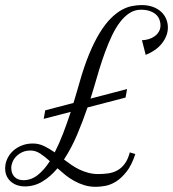

<svg xmlns="http://www.w3.org/2000/svg" viewBox="-108 -720 675 749"><path d="M419.9 -119.1Q405.8 -75.7 385.7 -50.3Q365.7 -24.9 344.5 -11.7Q323.2 1.5 302.7 5.1Q282.2 8.8 266.1 8.8Q241.7 8.8 220.9 2.4Q200.2 -3.9 181.6 -14.2Q163.1 -24.4 147 -37.4Q130.9 -50.3 116.2 -63.5Q89.4 -31.2 57.6 -12Q25.9 7.3 -12.2 7.3Q-25.4 7.3 -38.8 3.2Q-52.2 -1 -63.2 -9.5Q-74.2 -18.1 -81.1 -31.5Q-87.9 -44.9 -87.9 -63.5Q-87.9 -82.5 -79.8 -100.1Q-71.8 -117.7 -57.4 -131.1Q-43 -144.5 -23.2 -152.3Q-3.4 -160.2 20 -160.2Q43.5 -160.2 64.2 -150.1Q85 -140.1 105.5 -125.5Q123 -159.7 138.4 -200Q153.8 -240.2 168 -283.7L62.5 -256.3L68.4 -289.6L178.7 -318.4Q184.6 -338.9 190.7 -358.4Q196.8 -377.9 202.1 -397.9Q220.7 -463.4 240.7 -511.2Q260.7 -559.1 281.5 -592.5Q302.2 -626 323.2 -647.2Q344.2 -668.5 364.7 -680.2Q385.3 -691.9 405.3 -696Q425.3 -700.2 444.3 -700.2Q468.8 -700.2 487.8 -693.4Q506.8 -686.5 520 -674.6Q533.2 -662.6 540 -646.7Q546.9 -630.9 546.9 -612.8Q546.9 -594.7 540 -578.4Q533.2 -562 521.5 -548.1Q509.8 -534.2 493.9 -523.4Q478 -512.7 460.4 -505.9L445.8 -563Q458.5 -563.5 471.4 -567.1Q484.4 -570.8 494.6 -578.1Q504.9 -585.4 511.5 -596.2Q518.1 -606.9 518.1 -622.1Q518.1 -632.8 513.9 -643.8Q509.8 -654.8 500.7 -663.1Q491.7 -671.4 477.1 -676.8Q462.4 -682.1 441.4 -682.1Q417.5 -682.1 397.2 -668.9Q377 -655.8 359.9 -633.3Q342.8 -610.8 328.6 -580.8Q314.5 -550.8 302.2 -517.6Q290 -484.4 279.3 -449.5Q268.6 -414.6 259.3 -381.8Q255.9 -370.6 252.4 -358.9Q249 -347.2 245.1 -335.4L387.7 -372.6L381.8 -339.4L233.4 -300.8Q215.3 -247.6 192.9 -194.6Q170.4 -141.6 141.6 -97.7Q155.8 -86.9 170.7 -76.7Q185.5 -66.4 201.9 -58.6Q218.3 -50.8 236.6 -45.9Q254.9 -41 275.4 -41Q296.9 -41 315.9 -43.9Q335 -46.9 350.8 -55.9Q366.7 -64.9 378.9 -81.5Q391.1 -98.1 398.4 -125.5ZM-16.1 -17.1Q13.7 -17.1 39.1 -37.1Q64.5 -57.1 86.4 -91.3Q67.4 -108.9 49.1 -120.8Q30.8 -132.8 11.7 -132.8Q-6.8 -132.8 -20.8 -126.5Q-34.7 -120.1 -44.4 -110.1Q-54.2 -100.1 -59.1 -88.1Q-64 -76.2 -64 -64.9Q-64 -43 -51.3 -30Q-38.6 -17.1 -16.1 -17.1Z"/></svg>

Font: Dynalight
Style: Regular
Weight: 400
Version: Version 1.000